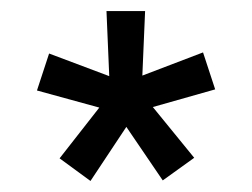

<svg xmlns="http://www.w3.org/2000/svg" viewBox="-20 -757 457 348"><path d="M144 -429 88 -470 160 -562 47 -593 69 -660 178 -619 173 -737H243L238 -620L348 -662L370 -595L257 -563L332 -471L275 -430L209 -527Z"/></svg>

Font: Tomorrow
Style: Regular
Weight: 400
Designer: Tony de Marco, Monica Rizzolli
Foundry: Just in Type
Version: Version 2.002